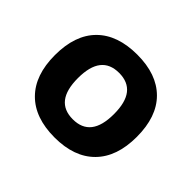

<svg xmlns="http://www.w3.org/2000/svg" viewBox="-109 -876 708 708"><g transform="rotate(45 244.5 -522.0)"><path d="M245 -306Q142 -306 86.5 -362Q31 -418 31 -522Q31 -627 86.5 -682.5Q142 -738 245 -738Q347 -738 402.5 -682.5Q458 -627 458 -522Q458 -418 402.5 -362Q347 -306 245 -306ZM245 -401Q292 -401 315.5 -431Q339 -461 339 -522Q339 -583 315.5 -613Q292 -643 245 -643Q198 -643 174.5 -613Q151 -583 151 -522Q151 -461 174.5 -431Q198 -401 245 -401Z"/></g></svg>

Font: M PLUS 1
Style: Bold
Weight: 700
Designer: Coji Morishita
Foundry: UNDERFOREST DESIGN
Version: Version 1.001